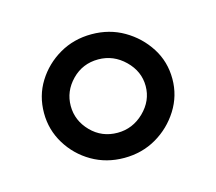

<svg xmlns="http://www.w3.org/2000/svg" viewBox="-50 -725 399 354"><g transform="rotate(-15 149.5 -548.0)"><path d="M27 -548Q27 -581 43.5 -607.5Q60 -634 87.5 -650Q115 -666 149 -666Q183 -666 210.5 -650Q238 -634 255 -607.5Q272 -581 272 -548Q272 -516 255 -489Q238 -462 210.5 -446Q183 -430 149 -430Q115 -430 87.5 -446Q60 -462 43.5 -489Q27 -516 27 -548ZM78 -548Q78 -520 98.5 -499Q119 -478 149 -478Q178 -478 199.5 -499Q221 -520 221 -548Q221 -576 199.5 -597Q178 -618 149 -618Q119 -618 98.5 -597Q78 -576 78 -548Z"/></g></svg>

Font: Buenard
Style: Regular
Weight: 400
Version: Version 2.000